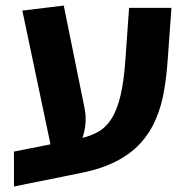

<svg xmlns="http://www.w3.org/2000/svg" viewBox="-20 -631 670 689"><path d="M30.2 38.2 30 -87 268.8 -134.5Q304.5 -142.5 332.4 -158Q360.2 -173.5 380.1 -204.8Q400 -236 412.6 -288.6Q425.2 -341.2 430.5 -423.5L443.2 -602.8H595.2L582 -419.2Q578 -358 568.4 -303.2Q558.8 -248.5 538.5 -201.5Q518.2 -154.5 483.9 -116.9Q449.5 -79.2 396.9 -52.1Q344.2 -25 269.2 -10ZM173 -57 60.2 -593 208.8 -611 283.2 -243.8Q290 -212.2 285.8 -178.6Q281.5 -145 267.1 -113.5Q252.8 -82 229.8 -57Z"/></svg>

Font: Noto Sans Hebrew Light
Style: Regular
Weight: 100
Version: Version 3.000